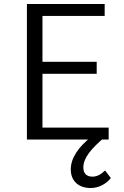

<svg xmlns="http://www.w3.org/2000/svg" viewBox="-20 -700 623 963"><path d="M115 0ZM525 -60V0H115V-680H505V-620H193V-390H465V-330H193V-60ZM335 149Q335 108 362 66Q389 24 440 -15H509Q452 32 425 69Q398 106 398 140Q398 163 410 174.5Q422 186 444 186Q476 186 507 155L536 193Q519 215 492 229Q465 243 435 243Q389 243 362 218Q335 193 335 149Z"/></svg>

Font: Martel Sans Light
Style: Regular
Weight: 300
Designer: Dan Reynolds and Mathieu Réguer
Foundry: Dan Reynolds and Mathieu Réguer
Version: Version 1.002; ttfautohint (v1.1) -l 5 -r 5 -G 72 -x 0 -D la